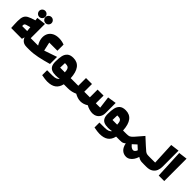

<svg xmlns="http://www.w3.org/2000/svg" viewBox="282 -2257 4016 4016"><g transform="rotate(45 2290.0 -249.5)"><path d="M190.9 -670.4Q190.9 -694.3 202.9 -714.6Q214.8 -734.9 235.6 -746.8Q256.3 -758.8 280.8 -758.8Q304.7 -758.8 325.4 -746.8Q346.2 -734.9 358.4 -714.4Q370.6 -693.8 370.6 -669.9Q370.6 -645.5 358.4 -624.8Q346.2 -604 325.7 -591.8Q305.2 -579.6 280.8 -579.6Q255.9 -579.6 235.4 -591.8Q214.8 -604 202.9 -624.8Q190.9 -645.5 190.9 -670.4ZM376 -668.9Q376 -693.4 388.2 -713.9Q400.4 -734.4 420.9 -746.6Q441.4 -758.8 465.8 -758.8Q490.2 -758.8 511 -746.6Q531.7 -734.4 543.9 -713.9Q556.2 -693.4 556.2 -668.9Q556.2 -645 543.9 -624.5Q531.7 -604 511 -591.8Q490.2 -579.6 465.8 -579.6Q441.4 -579.6 420.7 -591.6Q399.9 -603.5 387.9 -624Q376 -644.5 376 -668.9ZM469.7 -138.7H598.1V53.7H544.4Q467.8 53.7 425.3 21Q382.8 -11.7 366.7 -61L348.6 1L29.8 0L24.4 -108.4Q22 -161.1 22 -194.3Q22 -286.1 42.2 -334Q62.5 -381.8 113.5 -410.4Q164.6 -439 275.4 -471.7L267.6 -536.6L469.7 -560.5ZM312 -191.9 300.8 -295.9Q231.9 -277.8 206.8 -269.3Q181.6 -260.7 172.4 -249.5Q163.1 -238.3 163.1 -215.8Q163.1 -210.4 164.1 -191.9Z M616.7 53.7H554.2V-138.7H688.5Q658.2 -186 643.3 -233.6Q628.4 -281.2 628.4 -326.2Q628.4 -393.6 658.4 -446.3Q688.5 -499 747.3 -529.3Q806.2 -559.6 889.6 -559.6Q928.7 -559.6 969.7 -552.2Q1010.7 -544.9 1050.3 -529.3V-347.7H809.1L852.1 -154.3L1136.2 -251.5V-42Q985.4 1.5 859.1 27.6Q732.9 53.7 616.7 53.7Z M1393.1 -479.5Q1514.2 -479.5 1579.3 -393.6Q1644.5 -307.6 1652.8 -138.7H1756.8V53.7H1640.6Q1616.2 159.7 1545.9 209.7Q1475.6 259.8 1353 259.8Q1320.3 259.8 1283.4 254.6Q1246.6 249.5 1186 238.8V92.8H1334.5Q1403.3 92.8 1441.9 77.9Q1480.5 63 1498.5 33.2Q1480 38.6 1447.8 41.5Q1415.5 44.4 1394.5 44.4Q1319.8 44.4 1272.9 24.7Q1226.1 4.9 1203.1 -39.1Q1180.2 -83 1180.2 -156.2Q1180.2 -259.3 1195.3 -327.9Q1210.4 -396.5 1257.1 -438Q1303.7 -479.5 1393.1 -479.5ZM1479.5 -138.2Q1477.1 -193.4 1466.3 -222.7Q1455.6 -252 1432.1 -264.2Q1408.7 -276.4 1365.7 -276.4Q1352.1 -276.4 1344.7 -275.9L1340.8 -138.7Z M2306.2 8.8Q2225.6 62 2136.7 62Q2056.6 62 1963.4 8.8Q1922.4 28.8 1870.1 41.3Q1817.9 53.7 1756.8 53.7H1712.9V-138.7H1877V-367.2H2053.7V-138.7H2219.2V-367.2H2396V-138.7H2524.9L2490.7 -407.2L2684.1 -437.5V-139.6Q2684.1 -76.7 2658.2 -31Q2632.3 14.6 2588.1 38.3Q2543.9 62 2489.3 62Q2449.7 62 2397.2 47.4Q2344.7 32.7 2306.2 8.8Z M2940.9 -479.5Q3062 -479.5 3127.2 -393.6Q3192.4 -307.6 3200.7 -138.7H3304.7V53.7H3188.5Q3164.1 159.7 3093.8 209.7Q3023.4 259.8 2900.9 259.8Q2868.2 259.8 2831.3 254.6Q2794.4 249.5 2733.9 238.8V92.8H2882.3Q2951.2 92.8 2989.7 77.9Q3028.3 63 3046.4 33.2Q3027.8 38.6 2995.6 41.5Q2963.4 44.4 2942.4 44.4Q2867.7 44.4 2820.8 24.7Q2773.9 4.9 2751 -39.1Q2728 -83 2728 -156.2Q2728 -259.3 2743.2 -327.9Q2758.3 -396.5 2804.9 -438Q2851.6 -479.5 2940.9 -479.5ZM3027.3 -138.2Q3024.9 -193.4 3014.2 -222.7Q3003.4 -252 2980 -264.2Q2956.5 -276.4 2913.6 -276.4Q2899.9 -276.4 2892.6 -275.9L2888.7 -138.7Z M3299.8 -138.7Q3356 -138.7 3383.3 -149.9Q3410.6 -161.1 3452.6 -205.6Q3494.6 -250 3611.8 -389.6L3764.6 -249.5Q3831.5 -188 3857.9 -168.2Q3884.3 -148.4 3908.4 -143.6Q3932.6 -138.7 3992.2 -138.7H4061.5V53.7H4006.8Q3962.9 53.7 3938 51.8Q3913.1 49.8 3887.2 40.8Q3861.3 31.7 3832 11.7Q3814.9 67.4 3785.6 111.3Q3756.3 155.3 3716.8 180.9Q3677.2 206.5 3630.4 206.5Q3557.6 206.5 3504.2 158.7Q3450.7 110.8 3430.7 10.3Q3409.7 30.3 3388.7 39.8Q3367.7 49.3 3349.6 51.3Q3331.5 53.2 3304.7 53.7L3260.7 54.2V-138.7ZM3621.1 -147 3531.7 -64.9Q3565.4 -25.4 3589.8 -10.3Q3614.3 4.9 3639.6 4.9Q3661.1 4.9 3679.9 -12.7Q3698.7 -30.3 3710.9 -64.5Z M4017.6 -138.7 4150.4 -139.2 4127 -637.2 4319.3 -661.6 4320.3 -189.5Q4320.3 -126 4299.1 -71.8Q4277.8 -17.6 4224.6 18.1Q4171.4 53.7 4081.1 53.7H4017.6Z M4364.3 -637.2 4556.6 -661.6 4557.6 0H4394.5Z"/></g></svg>

Font: SG Kara Bold
Style: Regular
Weight: 400
Designer: Damoon Khanjanzadeh
Version: Version 1.000